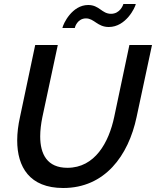

<svg xmlns="http://www.w3.org/2000/svg" viewBox="-20 -935 780 960"><path d="M410 -843C451 -843 467 -800 524 -800C610 -800 656 -898 659 -915H597C596 -911 581 -866 535 -866C489 -866 477 -910 421 -910C340 -910 296 -816 292 -795H354C354 -799 367 -843 410 -843ZM66 -233C66 -100 128 5 296 5C504 5 622 -156 663 -350L740 -710H627L551 -350C524 -223 455 -96 317 -96C216 -96 181 -164 181 -253C181 -283 185 -316 192 -350L269 -710H156L80 -350C71 -310 66 -270 66 -233Z"/></svg>

Font: FIGSv2-sans-serif SmBold Italic
Style: Regular
Weight: 600
Italic angle: -12°
Designer: Matt McInerney, Pablo Impallari, Rodrigo Fuenzalida
Foundry: Matt McInerney, Pablo Impallari, Rodrigo Fuenzalida
Version: Version 4.020;hotconv 1.0.109;makeotfexe 2.5.65596